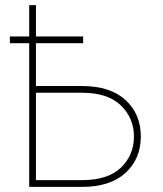

<svg xmlns="http://www.w3.org/2000/svg" viewBox="-20 -731 637 751"><path d="M120.6 -368.2V-26.4H300.8Q402.3 -26.4 453.1 -75.4Q503.9 -124.5 503.9 -196.8Q503.9 -269 452.9 -318.6Q401.9 -368.2 300.8 -368.2ZM305.2 -562H120.6V-394.5H300.8Q411.1 -394.5 470.9 -339.8Q530.8 -285.2 530.8 -197.3Q530.8 -109.4 470.9 -54.7Q411.1 0 300.8 0H94.2V-562H18.6V-588.4H94.2V-710.9H120.6V-588.4H305.2Z"/></svg>

Font: Roboto-Thin
Style: Regular
Weight: 250
Designer: Google
Version: Version 1.100141; 2013; ttfautohint (v0.94.14-c901) -l 8 -r 